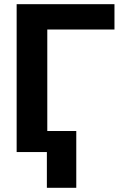

<svg xmlns="http://www.w3.org/2000/svg" viewBox="-20 -727 599 918"><path d="M527.3 -585.9H206.1V-100.6H344.7V170.9H204.1V0H59.6V-707H527.3Z"/></svg>

Font: Pretendard JP
Style: Bold
Weight: 700
Designer: Base glyphs from Inter by Rasmus Andersson; Hangeul glyphs from Noto Sans CJK(Source Han Sans) by Jang Soo-young and Kan
Foundry: Kil Hyung-jin
Version: Version 1.309